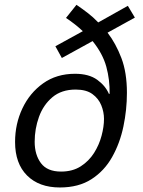

<svg xmlns="http://www.w3.org/2000/svg" viewBox="-20 -785 608 814"><path d="M233.9 9.8Q145.5 9.8 94.7 -41Q43.9 -91.8 43.9 -183.1Q43.9 -259.8 75 -325.4Q106 -391.1 162.8 -431.6Q219.7 -472.2 297.9 -472.2Q356.9 -472.2 392.1 -446.8Q427.2 -421.4 441.9 -386.7L444.8 -387.7Q445.8 -446.8 430.7 -502.2Q415.5 -557.6 372.6 -610.8L242.2 -539.1L214.8 -588.9L331.1 -652.8Q300.8 -681.6 259.8 -709L304.2 -764.6Q327.1 -749 351.1 -730.7Q375 -712.4 396.5 -689.9L522 -760.3L551.8 -710.4L436 -646.5Q471.2 -600.6 494.6 -539.1Q518.1 -477.5 518.1 -391.6Q518.1 -319.8 503.2 -248.8Q488.3 -177.7 455.3 -119.1Q422.4 -60.5 367.9 -25.4Q313.5 9.8 233.9 9.8ZM238.8 -57.6Q287.6 -57.6 322.3 -79.8Q356.9 -102.1 378.7 -136.5Q400.4 -170.9 410.6 -209.5Q420.9 -248 420.9 -280.8Q420.9 -310.1 409.4 -338.6Q397.9 -367.2 371.8 -386.2Q345.7 -405.3 300.8 -405.3Q240.7 -405.3 202.1 -372.8Q163.6 -340.3 145.3 -289.6Q127 -238.8 127 -184.1Q127 -128.9 153.6 -93.3Q180.2 -57.6 238.8 -57.6Z"/></svg>

Font: Open Sans
Style: Italic
Weight: 400
Italic angle: -12°
Designer: Monotype Design Team
Foundry: Monotype Imaging Inc.
Version: Version 3.000; ttfautohint (v1.8.4)